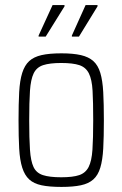

<svg xmlns="http://www.w3.org/2000/svg" viewBox="-20 -728 482 756"><path d="M222 8Q174 8 143.5 1.5Q113 -5 95 -21.5Q77 -38 67.5 -68Q58 -98 55.5 -143.5Q53 -189 53 -254Q53 -319 55.5 -365Q58 -411 67.5 -441Q77 -471 95 -487.5Q113 -504 143.5 -511Q174 -518 222 -518Q268 -518 298.5 -511Q329 -504 347.5 -487.5Q366 -471 375 -441Q384 -411 386.5 -365Q389 -319 389 -254Q389 -189 386.5 -143.5Q384 -98 375 -68Q366 -38 347.5 -21.5Q329 -5 298.5 1.5Q268 8 222 8ZM221 -30Q267 -30 292 -38.5Q317 -47 329 -70.5Q341 -94 344 -138.5Q347 -183 347 -254Q347 -326 344.5 -370.5Q342 -415 330 -439Q318 -463 292.5 -471.5Q267 -480 221 -480Q176 -480 150 -471.5Q124 -463 112.5 -439Q101 -415 98 -370.5Q95 -326 95 -254Q95 -183 98 -138.5Q101 -94 112 -70.5Q123 -47 149 -38.5Q175 -30 221 -30ZM132 -584V-588L187 -708H234V-703L160 -584ZM263 -584V-588L317 -708H364V-703L291 -584Z"/></svg>

Font: Saira Condensed ExtraLight
Style: Regular
Weight: 250
Width: 3
Designer: Hector Gatti with collaboration of the Omnibus-Type team
Foundry: Omnibus-Type
Version: Version 1.101